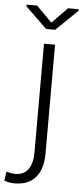

<svg xmlns="http://www.w3.org/2000/svg" viewBox="-119 -757 434 1005"><g transform="rotate(5 98.0 -255.0)"><path d="M145.5 -528.3V43.5Q145.5 126.5 107.2 169.9Q68.8 213.4 -2 213.4Q-16.6 213.4 -29.1 211.2Q-41.5 209 -56.6 204.1L-50.3 155.8Q-42 158.7 -27.1 161.1Q-12.2 163.6 -2 163.6Q41 163.6 64.2 132.6Q87.4 101.6 87.4 43.5V-528.3ZM115.7 -641.6 196.8 -724.1H252.9V-715.8L139.2 -606H91.8L-21.5 -715.8V-724.1H34.2Z"/></g></svg>

Font: Franko
Style: Light
Weight: 300
Designer: Google
Version: Version 1.200310; 2013